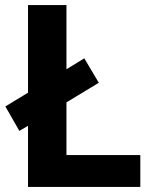

<svg xmlns="http://www.w3.org/2000/svg" viewBox="-20 -734 605 754"><path d="M90 0V-240L56 -220L1 -316L90 -370V-714H241V-462L311 -505L368 -409L241 -332V-125H531V0Z"/></svg>

Font: Noto Sans Ol Chiki
Style: Regular
Weight: 400
Designer: Monotype Design Team, Lewis McGuffie
Foundry: Monotype Imaging Inc.
Version: Version 2.003